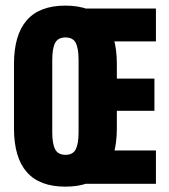

<svg xmlns="http://www.w3.org/2000/svg" viewBox="-20 -670 616 700"><path d="M218.5 10.5Q124 10.5 77.5 -42.8Q31 -96 31 -201.5V-437Q31 -542.5 77.5 -596Q124 -649.5 218.5 -649.5Q313 -649.5 359.5 -596Q406 -542.5 406 -437V-201.5Q406 -96 359.5 -42.8Q313 10.5 218.5 10.5ZM219 -105.5Q246 -105.5 256.2 -125.8Q266.5 -146 266.5 -188V-451Q266.5 -493.5 256.2 -513.5Q246 -533.5 219 -533.5Q191.5 -533.5 181 -513.5Q170.5 -493.5 170.5 -451V-188Q170.5 -146 181 -125.8Q191.5 -105.5 219 -105.5ZM263.5 0V-121.5H548.5V0ZM363 -266V-383.5H543V-266ZM265 -519V-639H548.5V-519Z"/></svg>

Font: Anek Latin Condensed
Style: Bold
Weight: 700
Width: 3
Designer: Yesha Goshar
Foundry: Ek Type
Version: Version 1.003